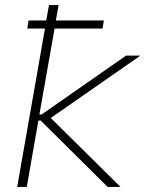

<svg xmlns="http://www.w3.org/2000/svg" viewBox="-20 -740 576 760"><path d="M86 0 132 -263H141L406 0H457L181 -273L536 -520H479L145 -287H136L196 -627H386L391 -659H201L212 -720H174L163 -659H93L88 -627H158L48 0Z"/></svg>

Font: Fixel Display ExtraLight
Style: Italic
Weight: 200
Italic angle: -10°
Designer: AlfaBravo + MacPaw
Foundry: Kyrylo Tkachov, Marchela Mozhyna, Serhii Makarenko, Maria Weinstein, Zakhar Kryvoshyya
Version: Version 1.210;Glyphs 3.2 (3217)